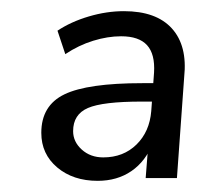

<svg xmlns="http://www.w3.org/2000/svg" viewBox="-20 -737 370 344"><path d="M155 -413Q111 -413 82.5 -437Q54 -461 54 -499Q54 -548 95.5 -568Q137 -588 235 -588H263L259 -555H234Q164 -555 137.5 -543.5Q111 -532 111 -502Q111 -483 126.5 -469Q142 -455 165 -455Q201 -455 224.5 -478Q248 -501 251 -538L256 -607Q258 -640 243.5 -656Q229 -672 197 -672Q173 -672 147 -664Q121 -656 97 -640L83 -682Q107 -698 139 -707.5Q171 -717 202 -717Q260 -717 288 -686Q316 -655 310 -599L297 -418H241L246 -482L254 -481Q241 -448 215.5 -430.5Q190 -413 155 -413Z"/></svg>

Font: Muli Light
Style: Italic
Weight: 300
Italic angle: -4.541°
Designer: Vernon Adams
Foundry: Vernon Adams
Version: Version 2.100; ttfautohint (v1.8.1.43-b0c9)